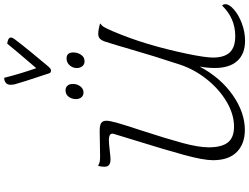

<svg xmlns="http://www.w3.org/2000/svg" viewBox="-160 -1050 1218 939"><g transform="rotate(-90 449.5 -580.0)"><path d="M899 -87Q899 -68 872.5 -45Q846 -22 804.5 -6.5Q763 9 720 9Q656 9 621.5 -29Q587 -67 587 -139Q587 -175 594 -213Q539 -110 454 -51Q369 8 284 8Q216 8 176 -31.5Q136 -71 136 -148Q136 -195 162 -290Q188 -385 233 -529L265 -634Q271 -657 234 -657Q219 -657 185 -653Q151 -649 141 -649Q122 -649 113 -656Q104 -663 104 -679Q104 -697 109 -710Q119 -704 128 -702Q137 -700 156 -700L280 -702Q307 -702 318 -694.5Q329 -687 329 -669Q329 -652 317 -610.5Q305 -569 282 -500Q242 -377 220.5 -298Q199 -219 199 -168Q199 -106 222.5 -75.5Q246 -45 300 -45Q361 -45 422.5 -81.5Q484 -118 532 -178.5Q580 -239 603 -308Q643 -428 685 -573L696 -611Q710 -658 716 -675.5Q722 -693 730.5 -701Q739 -709 754 -709Q774 -709 805 -700Q793 -691 786.5 -679.5Q780 -668 768 -641Q731 -554 704.5 -465.5Q678 -377 657 -277Q638 -186 638 -148Q638 -93 663 -66Q688 -39 743 -39Q830 -39 892 -103Q899 -98 899 -87ZM435 -818Q435 -839 446.5 -854Q458 -869 478 -869Q492 -869 500.5 -859.5Q509 -850 509 -833Q509 -812 497 -796.5Q485 -781 467 -781Q453 -781 444 -791Q435 -801 435 -818ZM587 -809Q585 -830 598.5 -847Q612 -864 634 -864Q663 -864 663 -831Q663 -810 651.5 -793Q640 -776 620 -776Q605 -776 596.5 -786Q588 -796 587 -809ZM736 -1136Q736 -1128 725 -1114Q699 -1080 663.5 -1036.5Q628 -993 600 -960Q591 -949 585.5 -944.5Q580 -940 575 -940Q564 -940 561 -949Q514 -1090 507 -1118Q505 -1126 505 -1140Q505 -1152 514 -1160.5Q523 -1169 539 -1169Q558 -1093 586 -1012Q667 -1106 706 -1154Q714 -1154 725 -1149.5Q736 -1145 736 -1136Z"/></g></svg>

Font: Charmonman
Style: Regular
Weight: 400
Designer: Ekaluck Peanpanawate
Foundry: Cadson Demak Co.,Ltd.
Version: Version 1.000; ttfautohint (v1.6)